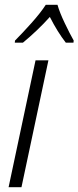

<svg xmlns="http://www.w3.org/2000/svg" viewBox="-20 -785 329 805"><path d="M76 -606Q104 -629 133.5 -657Q163 -685 189 -714Q221 -651 256 -606H288L289 -615Q273 -643 251.5 -688Q230 -733 221 -765H172Q150 -731 111.5 -688Q73 -645 43 -615L42 -606ZM70 0 183 -532H129L16 0Z"/></svg>

Font: Noto Sans UI SemiCondensed Light
Style: Italic
Weight: 300
Width: 4
Designer: Monotype Design Team
Foundry: Monotype Imaging Inc.
Version: 1.001